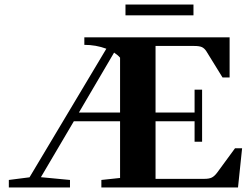

<svg xmlns="http://www.w3.org/2000/svg" viewBox="-20 -828 1101 848"><path d="M534.2 -760.3V-808.1H834.5V-760.3ZM19 0V-33.2L110.4 -44.9L449.7 -612.8Q403.8 -629.9 352.5 -629.9V-663.1H994.1V-485.8H962.9L891.1 -602.1Q882.8 -614.7 871.8 -619.9Q860.8 -625 837.4 -625H667V-331.1H839.4V-432.1H872.6V-202.1H839.4V-292.5H667V-38.1H882.8Q903.8 -38.1 915.5 -43.9Q927.2 -49.8 939 -65.4L1018.1 -173.3H1049.3L1031.2 0H427.7V-33.2L510.3 -42V-292.5H306.2L160.6 -45.4L289.1 -33.2V0ZM510.3 -573.2Q501.5 -584 483.9 -595.7L328.6 -331.1H510.3Z"/></svg>

Font: Elstob 10pt
Style: Bold
Weight: 700
Designer: Peter S. Baker
Version: Version 1.015